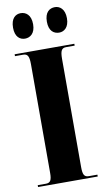

<svg xmlns="http://www.w3.org/2000/svg" viewBox="-101 -970 556 1017"><g transform="rotate(-10 177.5 -461.5)"><path d="M271 -786C296 -786 324 -804 324 -854C324 -905 296 -923 271 -923C242 -923 216 -905 216 -854C216 -804 242 -786 271 -786ZM87 -786C114 -786 142 -804 142 -854C142 -905 114 -923 87 -923C60 -923 34 -905 34 -854C34 -804 60 -786 87 -786ZM18 0H339V-10H293C269 -10 261 -23 261 -64V-646C261 -690 269 -704 293 -704H339V-714H18V-704H62C86 -704 94 -690 94 -647V-63C94 -23 86 -10 62 -10H18Z"/></g></svg>

Font: Noto Serif Display ExtraCondensed Black
Style: Regular
Weight: 900
Width: 2
Designer: Monotype Design Team
Foundry: Monotype Imaging Inc.
Version: Version 2.009